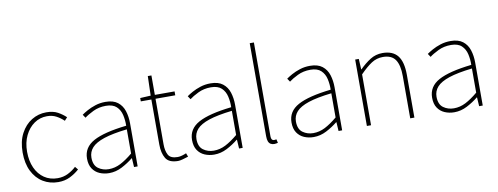

<svg xmlns="http://www.w3.org/2000/svg" viewBox="-61 -1035 3528 1361"><g transform="rotate(-10 1703.0 -355.0)"><path d="M268 12Q207 12 158.5 -17.5Q110 -47 82 -103Q54 -159 54 -238Q54 -318 84 -374.5Q114 -431 162.5 -460.5Q211 -490 268 -490Q318 -490 351 -471.5Q384 -453 408 -430L388 -408Q364 -431 335 -446.5Q306 -462 268 -462Q217 -462 176 -433.5Q135 -405 110.5 -354.5Q86 -304 86 -238Q86 -172 108.5 -122Q131 -72 172 -44Q213 -16 268 -16Q309 -16 343 -33Q377 -50 402 -74L420 -52Q390 -25 352.5 -6.5Q315 12 268 12Z M634 12Q597 12 565.5 -1.5Q534 -15 515 -43.5Q496 -72 496 -117Q496 -197 572 -238.5Q648 -280 810 -298Q811 -337 802.5 -375Q794 -413 768 -437.5Q742 -462 692 -462Q641 -462 600 -442Q559 -422 536 -404L520 -428Q535 -439 561 -453.5Q587 -468 621 -479Q655 -490 694 -490Q750 -490 782 -465Q814 -440 827 -399Q840 -358 840 -310V0H814L810 -64H808Q771 -34 726.5 -11Q682 12 634 12ZM636 -16Q680 -16 721 -37Q762 -58 810 -98V-272Q705 -260 643.5 -239.5Q582 -219 555 -189Q528 -159 528 -118Q528 -63 560.5 -39.5Q593 -16 636 -16Z M1130 12Q1064 12 1041 -26.5Q1018 -65 1018 -126V-450H942V-474L1018 -478L1022 -618H1048V-478H1190V-450H1048V-122Q1048 -76 1064 -46Q1080 -16 1132 -16Q1146 -16 1163.5 -21Q1181 -26 1194 -32L1204 -6Q1183 1 1162.5 6.5Q1142 12 1130 12Z M1390 12Q1353 12 1321.5 -1.5Q1290 -15 1271 -43.5Q1252 -72 1252 -117Q1252 -197 1328 -238.5Q1404 -280 1566 -298Q1567 -337 1558.5 -375Q1550 -413 1524 -437.5Q1498 -462 1448 -462Q1397 -462 1356 -442Q1315 -422 1292 -404L1276 -428Q1291 -439 1317 -453.5Q1343 -468 1377 -479Q1411 -490 1450 -490Q1506 -490 1538 -465Q1570 -440 1583 -399Q1596 -358 1596 -310V0H1570L1566 -64H1564Q1527 -34 1482.5 -11Q1438 12 1390 12ZM1392 -16Q1436 -16 1477 -37Q1518 -58 1566 -98V-272Q1461 -260 1399.5 -239.5Q1338 -219 1311 -189Q1284 -159 1284 -118Q1284 -63 1316.5 -39.5Q1349 -16 1392 -16Z M1822 12Q1807 12 1796 5.5Q1785 -1 1779.5 -15Q1774 -29 1774 -52V-722H1804V-46Q1804 -31 1809.5 -23.5Q1815 -16 1824 -16Q1827 -16 1831 -16.5Q1835 -17 1842 -18L1848 8Q1842 9 1836.5 10.5Q1831 12 1822 12Z M2106 12Q2069 12 2037.5 -1.5Q2006 -15 1987 -43.5Q1968 -72 1968 -117Q1968 -197 2044 -238.5Q2120 -280 2282 -298Q2283 -337 2274.5 -375Q2266 -413 2240 -437.5Q2214 -462 2164 -462Q2113 -462 2072 -442Q2031 -422 2008 -404L1992 -428Q2007 -439 2033 -453.5Q2059 -468 2093 -479Q2127 -490 2166 -490Q2222 -490 2254 -465Q2286 -440 2299 -399Q2312 -358 2312 -310V0H2286L2282 -64H2280Q2243 -34 2198.5 -11Q2154 12 2106 12ZM2108 -16Q2152 -16 2193 -37Q2234 -58 2282 -98V-272Q2177 -260 2115.5 -239.5Q2054 -219 2027 -189Q2000 -159 2000 -118Q2000 -63 2032.5 -39.5Q2065 -16 2108 -16Z M2490 0V-478H2516L2520 -402H2522Q2560 -440 2599.5 -465Q2639 -490 2688 -490Q2762 -490 2797 -445.5Q2832 -401 2832 -308V0H2802V-304Q2802 -384 2775 -423Q2748 -462 2686 -462Q2641 -462 2604 -438Q2567 -414 2520 -366V0Z M3118 12Q3081 12 3049.5 -1.5Q3018 -15 2999 -43.5Q2980 -72 2980 -117Q2980 -197 3056 -238.5Q3132 -280 3294 -298Q3295 -337 3286.5 -375Q3278 -413 3252 -437.5Q3226 -462 3176 -462Q3125 -462 3084 -442Q3043 -422 3020 -404L3004 -428Q3019 -439 3045 -453.5Q3071 -468 3105 -479Q3139 -490 3178 -490Q3234 -490 3266 -465Q3298 -440 3311 -399Q3324 -358 3324 -310V0H3298L3294 -64H3292Q3255 -34 3210.5 -11Q3166 12 3118 12ZM3120 -16Q3164 -16 3205 -37Q3246 -58 3294 -98V-272Q3189 -260 3127.5 -239.5Q3066 -219 3039 -189Q3012 -159 3012 -118Q3012 -63 3044.5 -39.5Q3077 -16 3120 -16Z"/></g></svg>

Font: Assistant ExtraLight ExtraLight
Style: Regular
Weight: 250
Version: Version 3.000